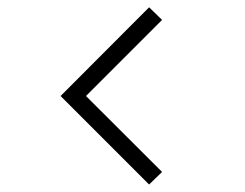

<svg xmlns="http://www.w3.org/2000/svg" viewBox="-20 -591 672 526"><path d="M146 -328 388.5 -571 424 -536.5 215.5 -328 424 -120 388.5 -85.5Z"/></svg>

Font: Russisch Sans Light
Style: Regular
Weight: 300
Designer: Michael Sharanda (font) & Cristiano Sobral (main changes)
Foundry: Michael Sharanda
Version: Version 2.00;September 8, 2020;FontCreator 13.0.0.2681 64-bi